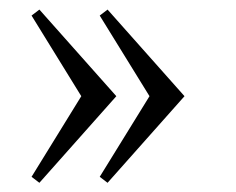

<svg xmlns="http://www.w3.org/2000/svg" viewBox="-20 -409 500 407"><path d="M191.4 -34.2 296.9 -205.1 191.4 -376 208 -388.7 371.1 -205.1 208 -21.5ZM46.9 -34.2 152.3 -205.1 46.9 -376 63.5 -388.7 226.6 -205.1 63.5 -21.5Z"/></svg>

Font: Theano Modern
Style: Regular
Weight: 400
Designer: Alexey Kryukov
Version: Version 2.00